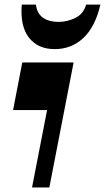

<svg xmlns="http://www.w3.org/2000/svg" viewBox="-20 -831 465 851"><path d="M122 0 188.7 -343.3H38L78.7 -554H306.2L198.7 0ZM222.5 -613.3Q147.7 -613.3 108.2 -664.3Q68.7 -715.3 76.5 -810.7H139.2Q142 -784 155.6 -766.7Q169.2 -749.5 191.1 -741.7Q213 -734 240 -734Q278.7 -734 314.7 -752Q350.7 -770 361.7 -810.7H425Q402 -711.5 349.2 -662.4Q296.5 -613.3 222.5 -613.3Z"/></svg>

Font: Savate ExtraLight
Style: Italic
Weight: 200
Italic angle: -11°
Designer: Max Esnée
Foundry: Plomb Type
Version: Version 2.000